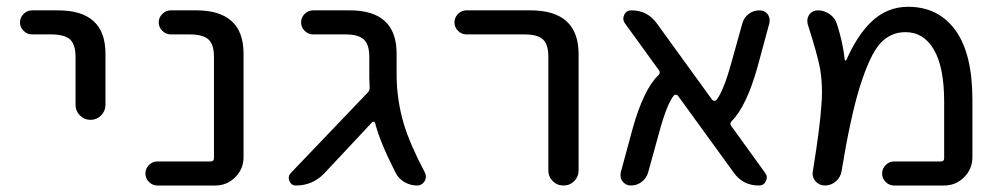

<svg xmlns="http://www.w3.org/2000/svg" viewBox="-20 -578 3006 577"><path d="M76.2 -474.6Q61.5 -474.6 50.8 -485.4Q40 -496.1 40 -510.7Q40 -525.4 50.8 -536.1Q61.5 -546.9 76.2 -546.9H154.3Q296.9 -546.9 296.9 -417V-262.7Q296.9 -244.1 283.7 -231Q270.5 -217.8 252 -217.8Q233.4 -217.8 220.2 -231Q207 -244.1 207 -262.7V-407.2Q207 -444.3 190.4 -459.5Q173.8 -474.6 132.8 -474.6Z M623 -407.2Q623 -444.3 606.4 -459.5Q589.8 -474.6 548.8 -474.6H493.2Q478.5 -474.6 467.8 -485.4Q457 -496.1 457 -510.7Q457 -525.4 467.8 -536.1Q478.5 -546.9 493.2 -546.9H569.3Q711.9 -546.9 711.9 -417V-105.5Q711.9 -70.3 687 -45.4Q662.1 -20.5 627 -20.5H453.1Q438.5 -20.5 427.7 -31.2Q417 -42 417 -56.6Q417 -71.3 427.7 -82Q438.5 -92.8 453.1 -92.8H613.3Q623 -92.8 623 -102.5Z M1171.9 -354.5Q1171.9 -277.3 1194.3 -203.1Q1212.9 -142.6 1256.8 -59.6Q1259.8 -53.7 1259.8 -46.9Q1259.8 -40 1255.9 -33.2Q1248 -20.5 1233.4 -20.5Q1212.9 -20.5 1194.8 -31.2Q1176.8 -42 1168 -60.5Q1122.1 -150.4 1107.4 -208Q1107.4 -210.9 1104 -211.9Q1100.6 -212.9 1098.6 -210.9L955.1 -57.6Q919.9 -20.5 869.1 -20.5Q855.5 -20.5 849.6 -34.2Q847.7 -39.1 847.7 -43.9Q847.7 -50.8 853.5 -57.6L1085 -299.8Q1091.8 -306.6 1090.8 -316.4Q1089.8 -336.9 1089.8 -347.7V-407.2Q1089.8 -444.3 1073.2 -459.5Q1056.6 -474.6 1017.6 -474.6H920.9Q906.2 -474.6 895.5 -485.4Q884.8 -496.1 884.8 -510.7Q884.8 -525.4 895.5 -536.1Q906.2 -546.9 920.9 -546.9H1031.2Q1171.9 -546.9 1171.9 -417Z M1381.8 -474.6Q1367.2 -474.6 1356.4 -485.4Q1345.7 -496.1 1345.7 -510.7Q1345.7 -525.4 1356.4 -536.1Q1367.2 -546.9 1381.8 -546.9H1574.2Q1717.8 -546.9 1718.8 -417V-66.4Q1718.8 -46.9 1705.6 -33.7Q1692.4 -20.5 1673.3 -20.5Q1654.3 -20.5 1641.1 -33.7Q1627.9 -46.9 1627.9 -66.4V-407.2Q1627.9 -444.3 1611.8 -459.5Q1595.7 -474.6 1555.7 -474.6Z M2279.3 -58.6Q2288.1 -46.9 2281.7 -33.7Q2275.4 -20.5 2260.7 -20.5Q2212.9 -20.5 2185.5 -58.6L2017.6 -290Q2014.6 -293 2011.2 -293.5Q2007.8 -293.9 2004.9 -291Q1983.4 -263.7 1960.9 -179.7L1927.7 -59.6Q1922.9 -43 1908.7 -31.7Q1894.5 -20.5 1876 -20.5Q1860.4 -20.5 1850.6 -33.2Q1844.7 -41 1844.7 -51.8Q1844.7 -55.7 1845.7 -60.5L1880.9 -190.4Q1914.1 -309.6 1959 -352.5Q1965.8 -359.4 1960 -367.2L1857.4 -508.8Q1849.6 -520.5 1856 -533.7Q1862.3 -546.9 1877.9 -546.9Q1924.8 -546.9 1953.1 -508.8L2120.1 -278.3Q2123 -275.4 2126.5 -274.9Q2129.9 -274.4 2132.8 -277.3Q2154.3 -303.7 2177.7 -388.7L2210.9 -507.8Q2215.8 -525.4 2230 -536.1Q2244.1 -546.9 2262.7 -546.9Q2277.3 -546.9 2287.1 -535.2Q2293 -526.4 2293 -516.6Q2293 -512.7 2292 -507.8L2256.8 -377.9Q2223.6 -258.8 2178.7 -213.9Q2171.9 -207 2177.7 -199.2Z M2667 -20.5Q2652.3 -20.5 2641.6 -31.2Q2630.9 -42 2630.9 -56.6Q2630.9 -71.3 2641.6 -82Q2652.3 -92.8 2667 -92.8H2807.6Q2817.4 -92.8 2817.4 -102.5V-272.5Q2817.4 -376 2786.6 -428.7Q2755.9 -481.4 2701.2 -481.4Q2656.2 -481.4 2625 -447.3Q2593.8 -413.1 2562.5 -312.5Q2535.2 -222.7 2508.8 -62.5Q2505.9 -44.9 2491.7 -32.7Q2477.5 -20.5 2459 -20.5Q2442.4 -20.5 2430.7 -33.2Q2421.9 -43.9 2421.9 -56.6Q2421.9 -59.6 2422.9 -63.5Q2445.3 -204.1 2448.2 -259.8Q2450.2 -280.3 2450.2 -298.8Q2450.2 -338.9 2444.3 -373Q2436.5 -414.1 2407.2 -505.9Q2406.2 -510.7 2406.2 -515.6Q2406.2 -525.4 2412.1 -534.2Q2421.9 -546.9 2437.5 -546.9Q2457 -546.9 2473.1 -535.6Q2489.3 -524.4 2495.1 -505.9Q2513.7 -448.2 2518.6 -398.4Q2518.6 -396.5 2520.5 -396Q2522.5 -395.5 2523.4 -397.5Q2555.7 -470.7 2596.7 -510.7Q2644.5 -557.6 2709 -557.6Q2799.8 -557.6 2851.1 -487.3Q2902.3 -417 2902.3 -278.3V-105.5Q2902.3 -70.3 2877.4 -45.4Q2852.5 -20.5 2817.4 -20.5Z"/></svg>

Font: Gen Jyuu GothicX Regular
Style: Regular
Weight: 400
Designer: [Source Han Sans]
Ryoko NISHIZUKA  (kana & ideographs); Paul D. Hunt (Latin, Greek & Cyrillic); Wenlong ZHANG  (bopomofo
Version: Version 1.002.20150607